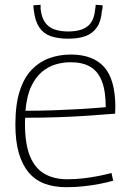

<svg xmlns="http://www.w3.org/2000/svg" viewBox="-20 -769 537 799"><path d="M256 10Q205 10 166 -4.5Q127 -19 100 -50.5Q73 -82 58.5 -131.5Q44 -181 44 -251Q44 -334 62 -390Q80 -446 112 -479Q144 -512 185.5 -527Q227 -542 275 -542Q367 -542 413.5 -490Q460 -438 460 -322Q460 -317 459.5 -309.5Q459 -302 459 -296Q441 -295 405.5 -292Q370 -289 321.5 -286Q273 -283 213 -281Q153 -279 85 -279Q84 -272 84 -266Q84 -260 84 -253Q84 -169 105 -118.5Q126 -68 165.5 -45.5Q205 -23 260 -23Q294 -23 328 -27Q362 -31 391.5 -37Q421 -43 444 -49L451 -17Q427 -10 396 -4Q365 2 329.5 6Q294 10 256 10ZM86 -308Q146 -308 201 -310Q256 -312 301 -314.5Q346 -317 377 -319.5Q408 -322 420 -323Q420 -390 404 -431Q388 -472 356 -491Q324 -510 273 -510Q242 -510 211.5 -501Q181 -492 154.5 -470Q128 -448 109.5 -408.5Q91 -369 86 -308ZM264 -608Q221 -608 191 -618.5Q161 -629 143.5 -655Q126 -681 121 -725Q120 -730 119.5 -735.5Q119 -741 119 -747L149 -749Q149 -744 149 -739.5Q149 -735 149 -731Q153 -697 167 -676.5Q181 -656 205.5 -647Q230 -638 264 -638Q298 -638 322 -647Q346 -656 359.5 -676Q373 -696 376 -731Q377 -735 377.5 -739.5Q378 -744 378 -749L407 -747Q407 -741 406.5 -735Q406 -729 404 -724Q401 -681 383.5 -655.5Q366 -630 336.5 -619Q307 -608 264 -608Z"/></svg>

Font: Georama ExtraLight
Style: Regular
Weight: 250
Version: Version 1.001